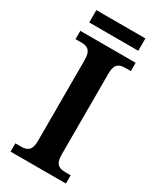

<svg xmlns="http://www.w3.org/2000/svg" viewBox="-213 -915 816 983"><g transform="rotate(30 195.0 -423.5)"><path d="M49 -774H339V-847H49ZM31 0H358V-49H326C292 -49 265 -58 265 -117V-597C265 -656 292 -665 326 -665H358V-714H31V-665H64C98 -665 125 -656 125 -597V-117C125 -58 98 -49 64 -49H31Z"/></g></svg>

Font: Noto Serif Oriya SemiBold
Style: Regular
Weight: 600
Designer: David Williams
Foundry: Google LLC, David Williams
Version: Version 1.051